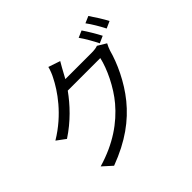

<svg xmlns="http://www.w3.org/2000/svg" viewBox="-203 -1089 1406 1406"><g transform="rotate(-45 500.0 -385.5)"><path d="M765 -800 712 -777C739 -740 773 -679 793 -639L847 -663C826 -704 790 -764 765 -800ZM875 -840 822 -817C850 -780 883 -723 905 -680L959 -704C940 -741 901 -803 875 -840ZM496 -752 404 -783C398 -757 383 -721 373 -703C329 -614 231 -468 59 -365L128 -314C238 -386 321 -475 382 -560H719C699 -469 637 -339 560 -248C469 -141 344 -51 160 3L233 69C420 -1 540 -92 631 -203C720 -312 781 -447 808 -548C813 -564 823 -587 831 -601L765 -641C749 -635 727 -632 700 -632H429C437 -646 445 -660 452 -674C462 -692 480 -726 496 -752Z"/></g></svg>

Font: Source Han Sans HK
Style: Regular
Weight: 400
Designer: Ryoko NISHIZUKA 西塚涼子 (kana, bopomofo & ideographs); Paul D. Hunt (Latin, Greek & Cyrillic); Sandoll Communications 산돌커뮤니
Foundry: Adobe
Version: Version 2.000;hotconv 1.0.107;makeotfexe 2.5.65593